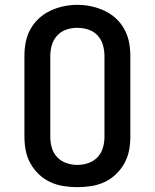

<svg xmlns="http://www.w3.org/2000/svg" viewBox="-20 -766 640 794"><path d="M300 8Q271 8 242.5 3.5Q214 -1 188 -13Q162 -25 141 -45Q120 -65 106 -90Q92 -115 86.5 -143Q81 -171 81 -200V-535Q81 -564 86.5 -592Q92 -620 106 -645.5Q120 -671 141.5 -690.5Q163 -710 189 -722Q215 -734 243 -740Q271 -746 300 -746Q329 -746 357 -740Q385 -734 411 -722Q437 -710 458.5 -690.5Q480 -671 494 -645.5Q508 -620 513.5 -592Q519 -564 519 -535V-200Q519 -171 513.5 -143Q508 -115 494 -90Q480 -65 459 -45Q438 -25 412 -13Q386 -1 357.5 3.5Q329 8 300 8ZM300 -84Q323 -84 345 -91.5Q367 -99 383 -115.5Q399 -132 405.5 -154.5Q412 -177 412 -200V-535Q412 -558 405.5 -580.5Q399 -603 383 -620Q367 -637 344.5 -644Q322 -651 299 -651Q276 -651 254 -643.5Q232 -636 216.5 -619Q201 -602 194.5 -580Q188 -558 188 -535V-200Q188 -177 194.5 -154.5Q201 -132 217 -115.5Q233 -99 255 -91.5Q277 -84 300 -84Z"/></svg>

Font: Iosevka Slab Semibold Extended
Style: Regular
Weight: 600
Width: 7
Monospace: yes
Designer: Belleve Invis
Foundry: Belleve Invis
Version: Version 11.1.0; ttfautohint (v1.8.3)